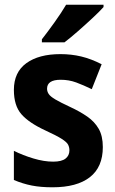

<svg xmlns="http://www.w3.org/2000/svg" viewBox="-20 -786 490 816"><path d="M417 -161Q417 -76 362 -33Q307 10 203 10Q153 10 115 2.5Q77 -5 39 -21V-145Q77 -126 122 -112.5Q167 -99 206 -99Q242 -99 258.5 -112Q275 -125 275 -147Q275 -160 269.5 -171Q264 -182 242 -196Q220 -210 172 -232Q103 -264 71 -300.5Q39 -337 39 -404Q39 -479 92 -517.5Q145 -556 237 -556Q283 -556 325 -546Q367 -536 412 -513L370 -407Q335 -424 304 -435.5Q273 -447 238 -447Q180 -447 180 -409Q180 -397 187 -386.5Q194 -376 215 -363.5Q236 -351 279 -331Q320 -312 351 -290.5Q382 -269 399.5 -238.5Q417 -208 417 -161ZM420 -756Q404 -738 374 -710Q344 -682 311.5 -653.5Q279 -625 254 -606H158V-619Q183 -651 212 -691.5Q241 -732 261 -766H420Z"/></svg>

Font: Noto Sans Gujarati SemiCondensed
Style: Bold
Weight: 700
Width: 4
Designer: Jelle Bosma - Monotype Design Team, Universal Thirst
Foundry: Monotype Imaging Inc.
Version: Version 2.106; ttfautohint (v1.8.4.7-5d5b)